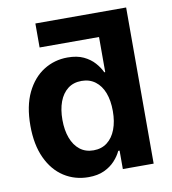

<svg xmlns="http://www.w3.org/2000/svg" viewBox="-82 -800 790 881"><g transform="rotate(-10 312.5 -359.5)"><path d="M490.7 -615.7H141.6V-727.5H564.5ZM260.3 9.3Q196.8 9.3 146.2 -23.2Q95.7 -55.7 66.7 -118.2Q37.6 -180.7 37.6 -269.5Q37.6 -360.8 67.6 -422.9Q97.7 -484.9 147.9 -516.6Q198.2 -548.3 259.3 -548.3Q303.7 -548.3 334 -533.9Q364.3 -519.5 384 -497.3Q403.8 -475.1 414.1 -452.1H418.5V-727.5H564.5V0H420.9V-85.9H414.6Q403.8 -62.5 383.8 -40.8Q363.8 -19 333.5 -4.9Q303.2 9.3 260.3 9.3ZM304.2 -107.9Q341.3 -107.9 367.7 -128.2Q394 -148.4 408 -185.1Q421.9 -221.7 421.9 -270Q421.9 -319.3 408.2 -355.2Q394.5 -391.1 367.9 -411.1Q341.3 -431.2 304.2 -431.2Q266.1 -431.2 240 -410.9Q213.9 -390.6 200.4 -354.5Q187 -318.4 187 -270Q187 -222.2 200.7 -185.5Q214.4 -148.9 240.5 -128.4Q266.6 -107.9 304.2 -107.9Z"/></g></svg>

Font: Inter 17pt
Style: Bold
Weight: 700
Version: Version 4.001;git-66647c0bb